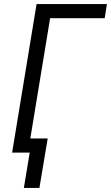

<svg xmlns="http://www.w3.org/2000/svg" viewBox="-20 -755 549 950"><path d="M98 175 127 0H40L161 -735H509L498 -665H228L130 -70H216L175 175Z"/></svg>

Font: Iosevka SS04
Style: Italic
Weight: 400
Italic angle: -9°
Monospace: yes
Designer: Belleve Invis
Foundry: Belleve Invis
Version: Version 19.0.0; ttfautohint (v1.8.4)